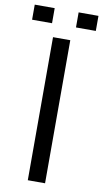

<svg xmlns="http://www.w3.org/2000/svg" viewBox="-140 -923 520 968"><g transform="rotate(10 120.0 -439.0)"><path d="M75.7 0V-732.4H164.1V0ZM181.2 -800.8V-877.9H282.7V-800.8ZM-43.5 -800.8V-877.9H58.6V-800.8Z"/></g></svg>

Font: AntonioLight
Style: Regular
Weight: 300
Designer: Vernon Adams
Foundry: Vernon Adams
Version: Version 1.002